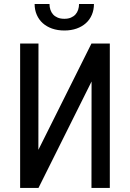

<svg xmlns="http://www.w3.org/2000/svg" viewBox="-20 -925 640 945"><path d="M430.2 -710.9 168.9 -187.5 169.4 -710.9H79.1V0H169.4L430.7 -523.9L430.2 0H520.5V-710.9ZM442.4 -905.3H369.1Q369.1 -890.6 364.7 -877.2Q360.4 -863.8 351.6 -854Q342.8 -844.2 329.3 -838.4Q315.9 -832.5 296.9 -832.5Q277.3 -832.5 263.7 -838.4Q250 -844.2 241.2 -854Q232.4 -863.8 228 -877.2Q223.6 -890.6 223.6 -905.3H150.4Q150.4 -876.5 160.9 -852.3Q171.4 -828.1 190.4 -811Q209.5 -793.9 236.3 -784.4Q263.2 -774.9 296.9 -774.9Q330.1 -774.9 356.9 -784.4Q383.8 -793.9 402.8 -811Q421.9 -828.1 432.1 -852.3Q442.4 -876.5 442.4 -905.3Z"/></svg>

Font: Roboto Mono
Style: Regular
Weight: 400
Monospace: yes
Designer: Google
Version: Version 3.000